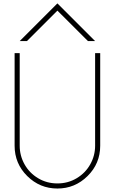

<svg xmlns="http://www.w3.org/2000/svg" viewBox="-20 -1084 660 1104"><path d="M93.3 -847.7 310.1 -1064.5 526.9 -847.7H485.8L310.1 -1022.9L134.8 -847.7ZM93.3 -246.1Q93.3 -189 121.1 -139.2Q148.9 -89.4 199 -59.3Q249 -29.3 310.1 -29.3Q371.1 -29.3 421.1 -59.3Q471.2 -89.4 499 -139.2Q526.9 -189 526.9 -246.1V-778.3H556.2V-246.1Q556.2 -143.6 483.6 -71.8Q411.1 0 310.1 0Q209 0 136.5 -71.8Q64 -143.6 64 -246.1V-778.3H93.3Z"/></svg>

Font: Cherry
Style: Light
Weight: 300
Designer: Amin Abedi
Version: Version 1.00 ; ttfautohint (v1.6)